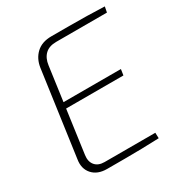

<svg xmlns="http://www.w3.org/2000/svg" viewBox="-163 -809 877 928"><g transform="rotate(-30 275.5 -345.0)"><path d="M255 -690Q305 -690 354.5 -690Q404 -690 453.5 -689Q503 -688 551 -686L545 -655H262Q222 -655 200 -634Q178 -613 173 -575L109 -112Q104 -77 121.5 -56Q139 -35 174 -35H457L458 -4Q410 -2 361 -1Q312 0 264 0Q216 0 168 0Q115 0 87 -31.5Q59 -63 67 -112L133 -585Q140 -632 171 -661Q202 -690 255 -690ZM123 -385H467L462 -352H118Z"/></g></svg>

Font: Exo 2 ExtraLight
Style: Italic
Weight: 250
Italic angle: -8°
Designer: Natanael Gama
Foundry: Natanael Gama
Version: Version 2.010